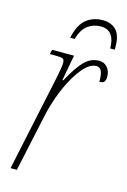

<svg xmlns="http://www.w3.org/2000/svg" viewBox="-112 -769 544 823"><g transform="rotate(15 160.5 -357.5)"><path d="M112 -428Q115 -444 118.5 -463.5Q122 -483 122 -495Q122 -509 114 -512.5Q106 -516 77 -516H57L62 -536H159L138 -422H142Q177 -487 205 -515Q233 -543 270 -543Q292 -543 306 -526.5Q320 -510 320 -486Q320 -472 315 -464Q310 -456 293 -456Q293 -494 285 -506Q277 -518 264 -518Q239 -518 214.5 -493Q190 -468 168 -428.5Q146 -389 130 -344.5Q114 -300 105 -260L49 0H21ZM123 -606Q137 -668 167.5 -691.5Q198 -715 239 -715Q279 -715 301 -690.5Q323 -666 321 -606H301Q300 -687 238 -687Q207 -687 181.5 -669Q156 -651 143 -606Z"/></g></svg>

Font: Noto Serif ExtraCondensed Thin
Style: Italic
Weight: 100
Width: 2
Italic angle: -12°
Designer: Monotype Design Team
Foundry: Monotype Imaging Inc.
Version: Version 2.013